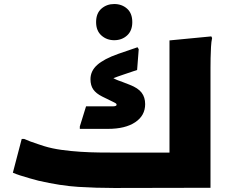

<svg xmlns="http://www.w3.org/2000/svg" viewBox="-20 -935 1139 955"><path d="M1027 -1 548 0Q458 0 369.5 -5.5Q281 -11 172 -36Q153 -41 128 -48Q103 -55 80 -62.5Q57 -70 44 -76L88 -244H100Q111 -239 130.5 -231.5Q150 -224 169.5 -218Q189 -212 200 -208Q239 -196 286 -189.5Q333 -183 381 -180Q429 -177 472.5 -176.5Q516 -176 548 -176H823V-734L1031 -754L1035 -746Q1031 -728 1029.5 -701Q1028 -674 1027.5 -646Q1027 -618 1027 -598ZM626 -513Q667 -497 684.5 -474Q702 -451 702 -417Q702 -360 652.5 -327Q603 -294 517 -294H377V-306L408 -406H540Q560 -406 560 -414Q560 -419 554.5 -422Q549 -425 541 -429L488 -455Q458 -470 444 -490Q430 -510 430 -541Q430 -582 463.5 -612Q497 -642 568 -667L664 -700L670 -690L662 -587L594 -564Q577 -558 565 -554Q553 -550 544 -546Q555 -540 566.5 -535.5Q578 -531 590 -527ZM548 -735Q511 -735 484.5 -758.5Q458 -782 458 -825Q458 -869 484.5 -892Q511 -915 548 -915Q586 -915 612 -892Q638 -869 638 -825Q638 -782 612 -758.5Q586 -735 548 -735Z"/></svg>

Font: Kufam Black
Style: Italic
Weight: 900
Italic angle: -11°
Designer: Artur Schmal
Foundry: Original Type
Version: Version 1.301; ttfautohint (v1.8.3)